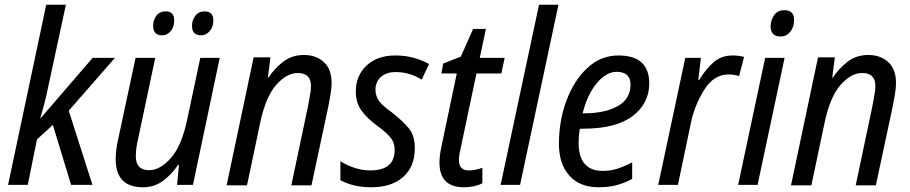

<svg xmlns="http://www.w3.org/2000/svg" viewBox="-20 -780 3840 810"><path d="M14 0H97L136 -192L203 -253L280 0H370L270 -313L465 -536H371L152 -282H150Q157 -305 166.5 -340.5Q176 -376 186 -426L258 -760H175Z M583 10Q632 10 669 -18Q706 -46 731 -84H735L727 0H794L907 -536H825L770 -277Q747 -166 701.5 -114Q656 -62 609 -62Q553 -62 553 -121Q553 -155 563 -196L635 -536H552L479 -195Q474 -173 471 -151Q468 -129 468 -109Q468 10 583 10ZM829 -631Q849 -631 864.5 -648.5Q880 -666 880 -694Q880 -732 843 -732Q818 -732 804 -713.5Q790 -695 790 -671Q790 -631 829 -631ZM664 -631Q685 -631 700 -648.5Q715 -666 715 -694Q715 -732 679 -732Q653 -732 639.5 -713.5Q626 -695 626 -671Q626 -631 664 -631Z M936 2H1022L1077 -259Q1100 -370 1144.5 -421Q1189 -472 1236 -472Q1292 -472 1292 -417Q1292 -400 1288 -379Q1284 -358 1280 -335L1209 2H1294L1366 -335Q1370 -357 1374.5 -382.5Q1379 -408 1379 -430Q1379 -488 1346.5 -518Q1314 -548 1262 -548Q1211 -548 1174 -519Q1137 -490 1112 -452H1110L1121 -538H1050Z M1547 10Q1632 10 1681 -33.5Q1730 -77 1730 -155Q1730 -208 1704.5 -239Q1679 -270 1633 -306Q1592 -335 1578 -355.5Q1564 -376 1564 -402Q1564 -435 1587 -455.5Q1610 -476 1649 -476Q1682 -476 1709.5 -467Q1737 -458 1759 -444L1790 -510Q1764 -525 1727.5 -535.5Q1691 -546 1648 -546Q1571 -546 1526 -503Q1481 -460 1481 -394Q1481 -348 1504 -315Q1527 -282 1572 -249Q1615 -217 1630 -196.5Q1645 -176 1645 -147Q1645 -61 1541 -61Q1507 -61 1472.5 -73Q1438 -85 1416 -100V-20Q1439 -7 1472 1.5Q1505 10 1547 10Z M1937 10Q1983 10 2015 -7V-72Q1984 -61 1958 -61Q1916 -61 1916 -105Q1916 -117 1919 -132.5Q1922 -148 1925 -162L1990 -470H2095L2109 -536H2004L2030 -658H1976L1924 -541L1850 -512L1842 -470H1907L1843 -165Q1834 -124 1834 -94Q1834 10 1937 10Z M2092 0 2254 -760H2336L2174 0Z M2505 10Q2548 10 2581.5 1Q2615 -8 2647 -25V-95Q2612 -77 2583.5 -68Q2555 -59 2523 -59Q2421 -59 2421 -179Q2421 -205 2426 -237H2438Q2579 -237 2649 -290.5Q2719 -344 2719 -428Q2719 -546 2589 -546Q2514 -546 2457.5 -493Q2401 -440 2369.5 -355Q2338 -270 2338 -173Q2338 -88 2382 -39Q2426 10 2505 10ZM2438 -302Q2458 -382 2498 -429.5Q2538 -477 2581 -477Q2640 -477 2640 -423Q2640 -363 2586.5 -332.5Q2533 -302 2443 -302Z M2757 0H2840L2895 -263Q2910 -335 2950.5 -400.5Q2991 -466 3054 -466Q3077 -466 3098 -459L3119 -540Q3095 -546 3071 -546Q3023 -546 2990 -517Q2957 -488 2930 -443H2926L2937 -536H2871Z M3274 -626Q3297 -626 3313.5 -645.5Q3330 -665 3330 -696Q3330 -737 3289 -737Q3260 -737 3245.5 -715.5Q3231 -694 3231 -669Q3231 -626 3274 -626ZM3094 0H3176L3290 -536H3208Z M3317 2H3403L3458 -259Q3481 -370 3525.5 -421Q3570 -472 3617 -472Q3673 -472 3673 -417Q3673 -400 3669 -379Q3665 -358 3661 -335L3590 2H3675L3747 -335Q3751 -357 3755.5 -382.5Q3760 -408 3760 -430Q3760 -488 3727.5 -518Q3695 -548 3643 -548Q3592 -548 3555 -519Q3518 -490 3493 -452H3491L3502 -538H3431Z"/></svg>

Font: Noto Sans UI SemiCondensed
Style: Italic
Weight: 400
Width: 4
Italic angle: -12°
Designer: Monotype Design Team
Foundry: Monotype Imaging Inc.
Version: Version 1.901